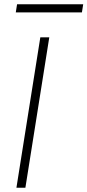

<svg xmlns="http://www.w3.org/2000/svg" viewBox="-20 -880 410 900"><path d="M57 0 169 -705H211L99 0ZM54 -822 60 -860H370L364 -822Z"/></svg>

Font: Mulish ExtraLight ExtraLight
Style: Italic
Weight: 250
Italic angle: -9°
Version: Version 3.603